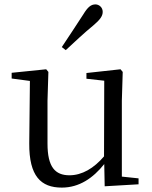

<svg xmlns="http://www.w3.org/2000/svg" viewBox="-20 -838 693 873"><path d="M261 -624 279 -610C320 -648 360 -686 405 -723C436 -749 447 -766 447 -784C447 -805 430 -818 414 -818C394 -818 379 -806 359 -773C326 -721 293 -673 261 -624ZM456 9 610 0V-27L534 -35V-380L538 -511L528 -523L373 -506V-480L454 -471L453 -127C407 -73 353 -41 296 -41C231 -41 196 -78 196 -185V-380L200 -511L190 -523L33 -507V-481L116 -470L113 -186C112 -37 166 15 261 15C340 15 403 -28 454 -92Z"/></svg>

Font: Noto Serif CJK KR
Style: Regular
Weight: 400
Designer: Ryoko NISHIZUKA 西塚涼子 (kana & ideographs); Frank Grießhammer (Latin, Greek & Cyrillic); Wenlong ZHANG 张文龙 (bopomofo); San
Foundry: Adobe
Version: Version 2.001;hotconv 1.1.0;makeotfexe 2.6.0